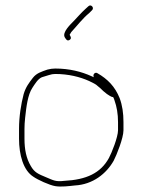

<svg xmlns="http://www.w3.org/2000/svg" viewBox="-20 -732 523 706"><path d="M236 -604C237.3 -606.7 239.3 -610 242 -614C263.7 -637.5 283.9 -664.3 308 -684L318 -694C328.4 -703.1 314.5 -718.5 305 -709L294 -699C277.5 -684 267.4 -671.5 251 -654.5C239.8 -642.9 208 -613.6 218 -595C222.2 -588.7 226.3 -579.6 235.5 -585C244.3 -590.2 239.9 -597.6 236 -604ZM325 -448C321.7 -449.3 318.7 -450.7 316 -452C280.1 -468.3 235.5 -480 183 -480C173.7 -480 164 -478.7 154 -476C132.1 -468.2 114.6 -463.3 101 -446C86.6 -427.3 74.8 -412.1 67 -386C57.5 -350 50 -303.4 50 -259V-222C50 -162.9 65.5 -105.4 103 -82C118.2 -71.1 161.8 -51 183.5 -47.5C205 -44 233.4 -47.6 255 -50C321.8 -53.5 371.4 -93.9 398 -141C408.8 -161.7 434 -224.4 434 -253V-283C434 -315.9 429.7 -345.2 420 -371C402.9 -413.8 375.7 -441.4 338 -463C330 -468 319.7 -458.7 325 -448ZM396 -375C398 -371.7 399.7 -367.7 401 -363C409.3 -339.8 414 -313.2 414 -283V-253C414 -227.8 390.3 -168.9 380.5 -151C349.9 -95.2 297.2 -71.1 216 -67C184.9 -63.1 176.3 -69 150 -80C120.7 -92.2 106.7 -97.6 93 -122C76.9 -149.3 70 -181.4 70 -222V-258C70 -270.7 70.8 -284.5 72.5 -299.5C76.9 -338.8 81.8 -383.2 99 -409C107.7 -422 119.1 -442 134 -448L160 -456C168 -458.7 175.7 -460 183 -460C232 -460 274.5 -449.2 308 -434L326 -425C331.3 -422.3 336 -419 340 -415C344.7 -411.7 351.3 -405.7 360 -397C370 -388.3 377.7 -382.7 383 -380C386.9 -378.1 390.5 -375 396 -375Z"/></svg>

Font: HoneyBee
Style: UltLit
Weight: 100
Foundry: Cannot Into Space Fonts
Version: Version 0.89